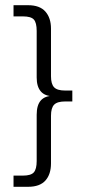

<svg xmlns="http://www.w3.org/2000/svg" viewBox="-20 -603 334 738"><path d="M32 115V72H68Q99 72 110 59.5Q121 47 121 16V-162Q121 -199 137 -217Q153 -235 186 -235V-233Q153 -233 137 -251.5Q121 -270 121 -305V-484Q121 -516 110 -528Q99 -540 68 -540H32V-583H88Q133 -583 154.5 -558.5Q176 -534 176 -493V-310Q176 -280 188 -267.5Q200 -255 230 -255H258V-213H230Q200 -213 188 -200.5Q176 -188 176 -158V25Q176 67 154.5 91Q133 115 88 115Z"/></svg>

Font: Rokkitt SemiBold Light
Style: Regular
Weight: 300
Version: Version 3.103